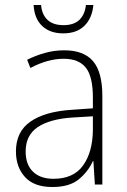

<svg xmlns="http://www.w3.org/2000/svg" viewBox="-20 -741 508 771"><path d="M238 -539Q316 -539 353.5 -495.5Q391 -452 391 -355V0H361L355 -94H353Q334 -52 296.5 -21Q259 10 190 10Q117 10 80.5 -30Q44 -70 44 -133Q44 -212 102 -252.5Q160 -293 267 -300L353 -306V-349Q353 -434 324.5 -469.5Q296 -505 236 -505Q204 -505 171 -496Q138 -487 102 -468L89 -501Q123 -518 160.5 -528.5Q198 -539 238 -539ZM270 -269Q180 -263 131.5 -230.5Q83 -198 83 -133Q83 -80 112.5 -51.5Q142 -23 195 -23Q275 -23 313.5 -76.5Q352 -130 353 -219V-274ZM355 -721Q350 -668 319 -637.5Q288 -607 234 -607Q181 -607 149.5 -636.5Q118 -666 115 -721H145Q148 -683 170.5 -661.5Q193 -640 235 -640Q277 -640 299 -661.5Q321 -683 325 -721Z"/></svg>

Font: Noto Sans Khmer SemiCondensed ExtraLight
Style: Regular
Weight: 200
Width: 4
Designer: Danh Hong and the Monotype Design Team
Foundry: Monotype Imaging Inc.
Version: Version 2.004; ttfautohint (v1.8.4.7-5d5b)